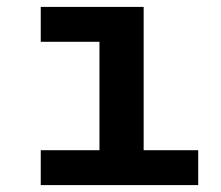

<svg xmlns="http://www.w3.org/2000/svg" viewBox="-20 -536 640 556"><path d="M98 0H554V-101H396V-516H98V-415H268V-101H98Z"/></svg>

Font: IBM Mono SemiBold
Style: Regular
Weight: 600
Monospace: yes
Designer: Mike Abbink, Paul van der Laan, Pieter van Rosmalen
Foundry: Bold Monday
Version: Version 2.3